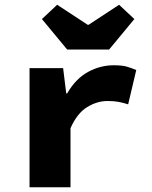

<svg xmlns="http://www.w3.org/2000/svg" viewBox="-20 -786 640 806"><path d="M104 0V-500H245L258 -394H262Q298 -456 349.5 -484Q401 -512 457 -512Q492 -512 511.5 -506.5Q531 -501 552 -492L518 -348Q496 -355 477 -358.5Q458 -362 431 -362Q388 -362 346 -336.5Q304 -311 276 -248V0ZM262 -578 156 -706 220 -766 348 -682H352L480 -766L544 -706L438 -578Z"/></svg>

Font: Source Code Pro ExtraLight Black
Style: Regular
Weight: 900
Monospace: yes
Version: Version 1.018;hotconv 1.0.116;makeotfexe 2.5.65601